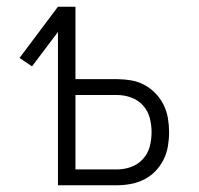

<svg xmlns="http://www.w3.org/2000/svg" viewBox="-20 -550 590 570"><path d="M152 0V-455L75 -353L38 -378L152 -530H204V-315H327Q348 -315 369 -311.5Q390 -308 408.5 -298Q427 -288 441.5 -273Q456 -258 465.5 -239Q475 -220 478.5 -199Q482 -178 482 -158Q482 -137 478.5 -116Q475 -95 465.5 -76Q456 -57 441.5 -42Q427 -27 408.5 -17.5Q390 -8 369 -4Q348 0 327 0ZM204 -47H327Q349 -47 369.5 -54.5Q390 -62 404.5 -78Q419 -94 424.5 -115Q430 -136 430 -158Q430 -179 424.5 -200Q419 -221 404.5 -237Q390 -253 369.5 -260.5Q349 -268 327 -268H204Z"/></svg>

Font: Lode Dark
Style: Regular
Weight: 400
Monospace: yes
Designer: Belleve Invis
Foundry: Belleve Invis
Version: Version 29.2.0; ttfautohint (v1.8.3)